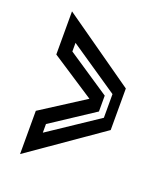

<svg xmlns="http://www.w3.org/2000/svg" viewBox="-115 -671 643 751"><g transform="rotate(20 206.5 -296.0)"><path d="M56 1V-179L237 -295L56 -413.5V-593L357 -381.5V-208.5ZM111 -108 315.5 -244.5V-343L111 -482V-446L289 -327V-261L111 -144Z"/></g></svg>

Font: Tourney SemiBold
Style: Regular
Weight: 600
Version: Version 1.015